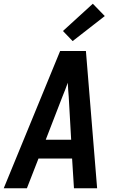

<svg xmlns="http://www.w3.org/2000/svg" viewBox="-26 -1008 646 1028"><path d="M-6 0 296 -735H434L494 0H370L360 -159H180L118 0ZM355 -260 342 -490Q340 -509 339 -527.5Q338 -546 337 -565Q330 -546 323 -527.5Q316 -509 308 -490L219 -260ZM363 -788 311 -842 471 -988 535 -922Z"/></svg>

Font: Iosevka Aile
Style: Bold Italic
Weight: 700
Italic angle: -9°
Designer: Belleve Invis
Foundry: Belleve Invis
Version: Version 28.0.1; ttfautohint (v1.8.4)